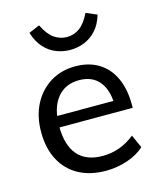

<svg xmlns="http://www.w3.org/2000/svg" viewBox="-113 -833 772 922"><g transform="rotate(-15 272.5 -372.0)"><path d="M492 -59Q459 -28 407 -10.5Q355 7 301 7Q222 7 165 -24Q108 -55 77 -113.5Q46 -172 46 -253Q46 -331 76.5 -390Q107 -449 161 -482.5Q215 -516 285 -516Q353 -516 401.5 -486Q450 -456 475.5 -400.5Q501 -345 501 -268V-252H126V-308H449L421 -272Q423 -357 388 -402Q353 -447 286 -447Q216 -447 176.5 -397.5Q137 -348 137 -259Q137 -163 179 -114.5Q221 -66 303 -66Q347 -66 387 -80.5Q427 -95 463 -124ZM285 -598Q249 -598 215.5 -611Q182 -624 156 -652.5Q130 -681 115 -728L169 -751Q193 -702 222 -682Q251 -662 285 -662Q319 -662 347.5 -682Q376 -702 400 -751L454 -728Q440 -681 413.5 -652.5Q387 -624 353.5 -611Q320 -598 285 -598Z"/></g></svg>

Font: Muli Medium
Style: Regular
Weight: 500
Designer: Vernon Adams
Foundry: Vernon Adams
Version: Version 2.100; ttfautohint (v1.8.1.43-b0c9)